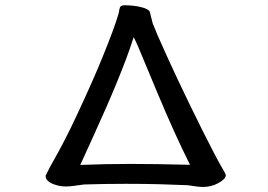

<svg xmlns="http://www.w3.org/2000/svg" viewBox="-20 -684 1040 744"><path d="M527.3 -656.2Q498.5 -663.6 462.4 -663.6Q453.6 -663.6 449.7 -660.9Q445.8 -658.2 444.8 -655.3Q442.9 -649.4 442.1 -645.5Q441.4 -641.6 441.4 -640.1Q439.9 -634.3 439.9 -632.8Q425.3 -580.6 378.4 -465.3Q345.2 -382.3 281.2 -245.1Q255.9 -190.4 231 -142.1Q206.1 -93.8 185.5 -58.1Q179.7 -48.8 173.8 -37.1Q168 -25.4 167.5 -24.4Q167 -23.4 166.5 -22.5Q166 -21.5 165.5 -20.5Q165 -19.5 164.6 -18.8Q164.1 -18.1 163.6 -17.1Q163.1 -16.1 162.6 -15.1Q162.1 -14.2 162.1 -13.7Q161.1 -11.7 159.2 -8.3Q157.2 -4.9 156.7 -2.9Q156.7 19.5 191.9 31.2Q212.4 38.6 235.4 38.6Q248.5 38.6 267.1 36.1L305.7 30.8Q386.2 28.3 468.8 28.3Q543.9 28.3 602.5 30Q661.1 31.7 707.5 33.7Q748.5 40.5 767.6 40.5Q780.8 40.5 796.4 36.9Q812 33.2 825.2 25.9Q854.5 10.3 855 -5.4Q852.5 -14.2 839.4 -35.6Q818.8 -70.8 768.1 -171.4Q743.2 -220.7 718.3 -272.5L668.9 -375.5Q633.3 -450.7 591.3 -545.9Q576.2 -581.1 571.8 -593.3Q566.9 -610.4 564.5 -621.6Q561.5 -637.7 558.6 -641.6Q553.7 -647.5 539.6 -652.8Q533.7 -654.8 527.3 -656.2ZM291 -44.9 337.4 -146.5Q452.1 -397 494.6 -529.8L498 -540Q508.8 -518.6 514.6 -504.9Q522.9 -485.8 588.9 -326.7Q657.2 -163.1 716.3 -45.4Q584 -48.8 486.6 -48.8Q389.2 -48.8 291 -44.9Z"/></svg>

Font: Bakudai
Style: Light
Weight: 300
Version: Version 1.48